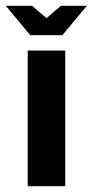

<svg xmlns="http://www.w3.org/2000/svg" viewBox="-64 -645 321 665"><path d="M-44 -625H47L97 -582L147 -625H237L152 -523H41ZM32 -470H162V0H32Z"/></svg>

Font: Smooch Sans ExtraBold
Style: Regular
Weight: 800
Designer: Robert E. Leuschke
Foundry: Robert E. Leuschke
Version: Version 1.010